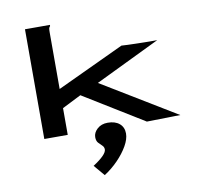

<svg xmlns="http://www.w3.org/2000/svg" viewBox="-97 -768 1194 1146"><g transform="rotate(-10 500.0 -195.0)"><path d="M385 -220 270 -162V0H128V-665H279V-658Q273 -652 271.5 -645Q270 -638 270 -621V-278L678 -469Q692 -468 716 -467Q740 -466 766 -465.5Q792 -465 815 -464.5Q838 -464 851 -464H894L501 -274L952 0L749 4ZM446 275 390 209Q473 155 473 124Q473 109 462 99Q451 89 440 77Q429 65 429 42Q429 15 453.5 -7.5Q478 -30 517 -30Q562 -30 588 -8Q614 14 614 52Q614 86 590.5 127Q567 168 529 207Q491 246 446 275Z"/></g></svg>

Font: Inconsolata UltraExpanded ExtraBold
Style: Regular
Weight: 800
Width: 9
Monospace: yes
Designer: Raph Levien, Cyreal, Brenton Simpson
Foundry: Raph Levien, Cyreal, Google
Version: Version 3.001; ttfautohint (v1.8.2.53-6de2)